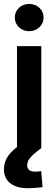

<svg xmlns="http://www.w3.org/2000/svg" viewBox="-30 -759 289 984"><path d="M57.1 0V-522.5H181.6V0ZM112.3 205.6Q55.7 205.6 22.9 180.4Q-9.8 155.3 -9.8 107.9Q-9.8 71.3 11.5 40.5Q32.7 9.8 77.1 -19.5L181.6 0Q142.6 28.8 126 47.9Q109.4 66.9 109.4 87.4Q109.4 103.5 119.1 112.1Q128.9 120.6 149.4 120.6Q157.2 120.6 165.5 119.9Q173.8 119.1 181.2 117.7L188 200.2Q171.9 202.1 151.6 203.9Q131.3 205.6 112.3 205.6ZM119.6 -599.1Q88.4 -599.1 67.1 -619.4Q45.9 -639.6 45.9 -668.9Q45.9 -698.7 67.1 -718.8Q88.4 -738.8 119.1 -738.8Q150.9 -738.8 172.1 -718.8Q193.4 -698.7 193.4 -668.9Q193.4 -639.6 172.1 -619.4Q150.9 -599.1 119.6 -599.1Z"/></svg>

Font: Inter 28pt SemiBold
Style: Regular
Weight: 600
Designer: Rasmus Andersson
Foundry: rsms
Version: Version 4.001;git-66647c0bb